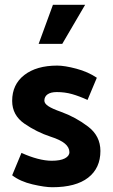

<svg xmlns="http://www.w3.org/2000/svg" viewBox="-20 -773 472 805"><path d="M202 -753H337L241 -589H142ZM347 -354Q312 -370 282 -378.5Q252 -387 218 -387Q193 -387 179.5 -377.5Q166 -368 166 -351Q166 -339 182.5 -328Q199 -317 236 -304Q297 -282 349 -242.5Q401 -203 401 -140Q401 -68 349.5 -28Q298 12 199 12Q168 12 116.5 0Q65 -12 31 -38L70 -132Q105 -116 137.5 -107.5Q170 -99 197 -99Q233 -99 252 -109Q271 -119 271 -135Q271 -155 252 -171Q233 -187 192 -200Q134 -219 82.5 -254.5Q31 -290 31 -350Q31 -419 82 -458.5Q133 -498 220 -498Q251 -498 300 -485Q349 -472 386 -447Z"/></svg>

Font: Palanquin Dark
Style: Regular
Weight: 400
Designer: Pria Ravichandran
Version: Version 1.001